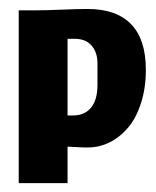

<svg xmlns="http://www.w3.org/2000/svg" viewBox="-20 -414 353 434"><path d="M132.7 0V-82.7Q133 -82.7 136.7 -82.3Q140.3 -82 141.7 -82Q143 -82 146.8 -81.8Q150.7 -81.7 152.8 -81.5Q155 -81.3 158.8 -81.2Q162.7 -81 165.5 -80.8Q168.3 -80.7 171.8 -80.7Q175.3 -80.7 178.7 -80.7Q204.7 -80.7 228 -92.3Q251.3 -104 269.7 -125.7Q288 -147.3 298.8 -181.2Q309.7 -215 309.7 -256.3Q309.7 -325 276.3 -359.3Q243 -393.7 178.3 -393.7Q155.3 -393.7 119.7 -392.2Q84 -390.7 66.3 -390.7H22.3V0ZM200.3 -271V-221.7Q200.3 -188.3 185.8 -170.7Q171.3 -153 145 -153H132.7V-326.3H148.7Q173.7 -326.3 187 -311Q200.3 -295.7 200.3 -271Z"/></svg>

Font: Jomhuria
Style: Regular
Weight: 400
Designer: Arabic design by Kourosh Beigpour, Latin design by Eben Sorkin, engineering by Lasse Fister and Khaled Hosney
Version: Version 1.0000